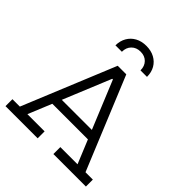

<svg xmlns="http://www.w3.org/2000/svg" viewBox="-259 -1165 1338 1338"><g transform="rotate(45 410.0 -496.0)"><path d="M613.5 -308.5V-242.5H209.5V-308.5ZM734 -68.5H806.5V0H486V-68.5H655.5L398.5 -693L445 -661H372L418.5 -693L161.5 -68.5H331V0H14V-68.5H87L368 -752H452.5ZM567 -841.5Q567 -886.5 547.8 -920Q528.5 -953.5 493.5 -972.5Q458.5 -991.5 411.5 -991.5Q365 -991.5 330.2 -972.5Q295.5 -953.5 276 -919.8Q256.5 -886 256 -841.5H319.5Q319.5 -883.5 345 -909Q370.5 -934.5 411.5 -934.5Q453 -934.5 478 -909Q503 -883.5 503 -841.5Z"/></g></svg>

Font: Hepta Slab
Style: Regular
Weight: 400
Designer: Michael LaGattuta
Foundry: Michael LaGattuta
Version: Version 1.100